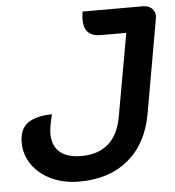

<svg xmlns="http://www.w3.org/2000/svg" viewBox="-51 -748 734 805"><g transform="rotate(-5 315.5 -345.5)"><path d="M24 -175Q24 -233 60 -257.5Q96 -282 161 -282Q156 -265 151.5 -241Q147 -217 147 -203Q147 -151 178 -124Q209 -97 269 -97Q340 -97 383 -135Q426 -173 439 -248L501 -595H393Q323 -595 323 -666Q323 -681 326 -700H581Q603 -700 617 -687Q631 -674 631 -654L630 -645L560 -248Q538 -125 457.5 -58Q377 9 251 9Q186 9 134.5 -15Q83 -39 53.5 -81Q24 -123 24 -175Z"/></g></svg>

Font: K2D SemiBold
Style: Italic
Weight: 600
Italic angle: -10°
Designer: Katatrad Aksorn Co.,Ltd.
Foundry: Cadson Demak Co.,Ltd.
Version: Version 1.000; ttfautohint (v1.6)